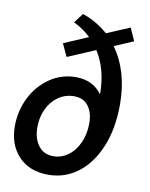

<svg xmlns="http://www.w3.org/2000/svg" viewBox="-81 -761 650 833"><g transform="rotate(10 243.5 -344.5)"><path d="M372 -587Q443 -488 443 -342Q443 -235 409.5 -154.5Q376 -74 318.5 -31Q261 12 189 12Q105 12 57.5 -39Q10 -90 10 -170Q10 -239 39.5 -297.5Q69 -356 120.5 -391Q172 -426 235 -426Q309 -426 350 -371Q350 -480 301 -557L179 -505L153 -561L260 -607Q228 -638 185 -659L217 -701Q277 -681 329 -636L431 -679L456 -623ZM326 -238Q326 -286 304 -314.5Q282 -343 242 -343Q203 -343 172 -321.5Q141 -300 124 -263.5Q107 -227 107 -184Q107 -134 130.5 -102.5Q154 -71 197 -71Q232 -71 262 -93Q292 -115 309 -153.5Q326 -192 326 -238Z"/></g></svg>

Font: Cabin
Style: Italic
Weight: 400
Italic angle: -7°
Designer: Pablo Impallari
Foundry: Pablo Impallari. http://www.impallari.com Igino Marini. http://www.ikern.com
Version: Version 2.200